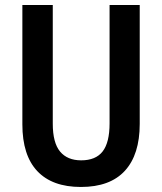

<svg xmlns="http://www.w3.org/2000/svg" viewBox="-20 -734 645 764"><path d="M536 -241Q536 -119 477 -54.5Q418 10 302 10Q188 10 128.5 -53Q69 -116 69 -239V-714H190V-242Q190 -166 219 -131Q248 -96 303 -96Q361 -96 388.5 -131.5Q416 -167 416 -243V-714H536Z"/></svg>

Font: Noto Sans Myanmar UI Condensed SemiBold
Style: Regular
Weight: 600
Width: 3
Designer: Monotype Design Team
Foundry: Monotype Imaging Inc.
Version: Version 2.103; ttfautohint (v1.8.4.7-5d5b)